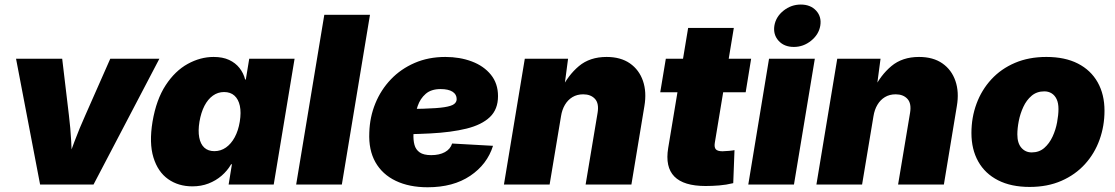

<svg xmlns="http://www.w3.org/2000/svg" viewBox="-20 -791 4780 823"><path d="M151.9 0 48.8 -539.1H246.6L275.4 -296.9Q282.2 -242.2 285.2 -185.5Q288.1 -128.9 290 -64.5H255.9Q278.3 -128.9 299.6 -185.3Q320.8 -241.7 345.7 -296.9L452.6 -539.1H663.1L380.9 0Z M804.7 7.8Q744.6 7.8 700.7 -23.2Q656.7 -54.2 637.7 -116Q618.7 -177.7 633.8 -269.5Q649.9 -364.3 690.2 -425.8Q730.5 -487.3 784.7 -517.1Q838.9 -546.9 895.5 -546.9Q934.6 -546.9 961.9 -534.2Q989.3 -521.5 1006.6 -499.5Q1023.9 -477.5 1030.8 -450.2H1033.7L1048.3 -539.1H1242.7L1153.3 0H960L974.1 -86.9H970.7Q954.6 -59.1 929.9 -37.8Q905.3 -16.6 873.8 -4.4Q842.3 7.8 804.7 7.8ZM898.9 -143.1Q926.3 -143.1 948.5 -158.7Q970.7 -174.3 986.1 -202.6Q1001.5 -231 1007.8 -269.5Q1014.2 -309.1 1008.1 -337.4Q1002 -365.7 984.9 -381.1Q967.8 -396.5 940.4 -396.5Q914.1 -396.5 892.6 -381.1Q871.1 -365.7 856.4 -337.4Q841.8 -309.1 835 -269.5Q828.6 -230.5 834 -201.9Q839.4 -173.3 855.7 -158.2Q872.1 -143.1 898.9 -143.1Z M1565.9 -727.5 1445.3 0H1249.5L1370.1 -727.5Z M1813 11.7Q1733.9 11.7 1676.3 -15.9Q1618.7 -43.5 1589.1 -95.9Q1559.6 -148.4 1563 -222.7Q1564.9 -289.1 1588.9 -347.7Q1612.8 -406.2 1655.5 -450.9Q1698.2 -495.6 1757.3 -521.2Q1816.4 -546.9 1889.2 -546.9Q1951.2 -546.9 2002.4 -527.6Q2053.7 -508.3 2084.2 -470.7Q2114.7 -433.1 2114.7 -378.9Q2114.7 -322.3 2079.8 -289.1Q2044.9 -255.9 1979.7 -239.7Q1914.6 -223.6 1823.5 -219Q1732.4 -214.4 1619.6 -214.4L1637.7 -323.2Q1734.9 -323.2 1794.2 -325Q1853.5 -326.7 1884.5 -331.5Q1915.5 -336.4 1926.5 -345Q1937.5 -353.5 1937.5 -366.2Q1937.5 -386.7 1919.7 -397.9Q1901.9 -409.2 1868.7 -409.2Q1828.1 -409.2 1804.7 -388.7Q1781.2 -368.2 1770.5 -336.9Q1759.8 -305.7 1756.3 -273.4Q1752.9 -241.2 1752.4 -217.8Q1751 -190.9 1756.6 -170.2Q1762.2 -149.4 1779.1 -137.7Q1795.9 -126 1828.6 -126Q1863.3 -126 1887 -138.9Q1910.6 -151.9 1918 -175.8L2093.3 -166Q2068.4 -86.4 1995.6 -37.4Q1922.9 11.7 1813 11.7Z M2384.8 -293 2335.9 0H2140.1L2229.5 -539.1H2415L2396.5 -398.9L2384.3 -405.3Q2414.6 -468.3 2461.4 -507.6Q2508.3 -546.9 2580.1 -546.9Q2640.6 -546.9 2680.2 -519.3Q2719.7 -491.7 2736.1 -444.1Q2752.4 -396.5 2742.2 -336.4L2686.5 0H2490.2L2541.5 -307.1Q2548.3 -347.7 2530.3 -367.2Q2512.2 -386.7 2480 -386.7Q2453.6 -386.7 2433.8 -374.8Q2414.1 -362.8 2401.6 -341.8Q2389.2 -320.8 2384.8 -293Z M3199.7 -539.1 3176.3 -395.5H2810.1L2834 -539.1ZM2929.7 -671.4H3125.5L3043.9 -178.2Q3041 -159.7 3048.3 -151.1Q3055.7 -142.6 3077.1 -142.6Q3086.9 -142.6 3104.7 -144.3Q3122.6 -146 3128.4 -147.5L3123 -5.9Q3092.8 1.5 3062.5 3.9Q3032.2 6.3 3004.4 6.3Q2910.6 6.3 2870.6 -34.4Q2830.6 -75.2 2844.2 -156.7Z M3187.5 0 3276.4 -539.1H3472.7L3383.3 0ZM3382.8 -589.8Q3341.3 -589.8 3317.4 -616.2Q3293.5 -642.6 3299.3 -680.7Q3305.7 -719.2 3338.6 -745.4Q3371.6 -771.5 3412.6 -771.5Q3454.1 -771.5 3478.3 -745.4Q3502.4 -719.2 3496.1 -680.7Q3489.7 -643.1 3456.8 -616.5Q3423.8 -589.8 3382.8 -589.8Z M3724.1 -293 3675.3 0H3479.5L3568.8 -539.1H3754.4L3735.8 -398.9L3723.6 -405.3Q3753.9 -468.3 3800.8 -507.6Q3847.7 -546.9 3919.4 -546.9Q3980 -546.9 4019.5 -519.3Q4059.1 -491.7 4075.4 -444.1Q4091.8 -396.5 4081.5 -336.4L4025.9 0H3829.6L3880.9 -307.1Q3887.7 -347.7 3869.6 -367.2Q3851.6 -386.7 3819.3 -386.7Q3793 -386.7 3773.2 -374.8Q3753.4 -362.8 3741 -341.8Q3728.5 -320.8 3724.1 -293Z M4393.6 10.3Q4314 10.3 4258.1 -18.3Q4202.1 -46.9 4173.1 -98.9Q4144 -150.9 4144 -220.7Q4144 -287.6 4165.8 -346.4Q4187.5 -405.3 4229.2 -450.7Q4271 -496.1 4330.6 -521.5Q4390.1 -546.9 4465.3 -546.9Q4544.9 -546.9 4600.3 -518.6Q4655.8 -490.2 4685.1 -438.2Q4714.4 -386.2 4714.4 -316.4Q4714.4 -251 4693.1 -191.9Q4671.9 -132.8 4630.6 -87.4Q4589.4 -42 4529.8 -15.9Q4470.2 10.3 4393.6 10.3ZM4402.3 -137.7Q4434.1 -137.7 4456.1 -156.7Q4478 -175.8 4491.7 -205.3Q4505.4 -234.9 4511.2 -266.8Q4517.1 -298.8 4517.1 -323.7Q4517.1 -349.1 4509.3 -365.7Q4501.5 -382.3 4487.8 -390.9Q4474.1 -399.4 4456.5 -399.4Q4424.3 -399.4 4402.1 -380.6Q4379.9 -361.8 4366.5 -332.8Q4353 -303.7 4346.9 -272.2Q4340.8 -240.7 4340.8 -214.8Q4340.8 -177.2 4358.2 -157.5Q4375.5 -137.7 4402.3 -137.7Z"/></svg>

Font: Inter 18pt Black
Style: Italic
Weight: 900
Italic angle: -9.3988°
Designer: Rasmus Andersson
Foundry: rsms
Version: Version 4.001;git-66647c0bb